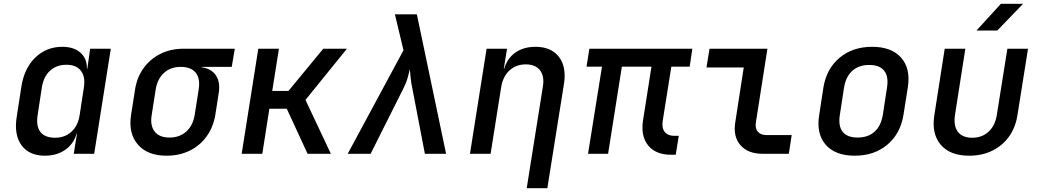

<svg xmlns="http://www.w3.org/2000/svg" viewBox="-20 -805 5440 1005"><path d="M215 10Q132 10 92 -45.5Q52 -101 68 -197L92 -352Q107 -448 165 -504Q223 -560 306 -560Q367 -560 401.5 -529Q436 -498 435 -445H437L452 -550H560L473 0H366L383 -105H381Q365 -51 321 -20.5Q277 10 215 10ZM268 -84Q319 -84 353.5 -115Q388 -146 397 -203L419 -347Q428 -403 403.5 -434.5Q379 -466 328 -466Q276 -466 242 -435Q208 -404 199 -347L177 -203Q168 -145 191.5 -114.5Q215 -84 268 -84Z M852 10Q752 10 701.5 -48.5Q651 -107 666 -203L687 -337Q697 -401 732 -449Q767 -497 820.5 -523.5Q874 -550 941 -550H1209L1193 -455H1036L1035 -453Q1086 -446 1110 -410.5Q1134 -375 1125 -319L1107 -203Q1096 -139 1061.5 -91Q1027 -43 973 -16.5Q919 10 852 10ZM867 -85Q920 -85 955 -116.5Q990 -148 999 -203L1020 -337Q1029 -395 1004 -425Q979 -455 926 -455Q873 -455 838.5 -423.5Q804 -392 795 -337L774 -203Q765 -148 789.5 -116.5Q814 -85 867 -85Z M1245 0 1332 -550H1440L1405 -329H1490L1672 -550H1796L1579 -282L1712 0H1590L1481 -236H1390L1353 0Z M1800 0 2092 -542 2047 -730H2162L2315 0H2204L2139 -339Q2132 -370 2129.5 -398.5Q2127 -427 2125 -444Q2122 -427 2114 -398.5Q2106 -370 2090 -339L1920 0Z M2440 0 2527 -550H2634L2617 -445H2619Q2635 -500 2678 -530Q2721 -560 2783 -560Q2865 -560 2905.5 -507.5Q2946 -455 2932 -366L2845 180H2737L2822 -354Q2830 -408 2806 -438Q2782 -468 2732 -468Q2681 -468 2646.5 -436Q2612 -404 2603 -347L2548 0Z M3492 5Q3412 5 3372.5 -44Q3333 -93 3346 -176L3390 -456H3235L3163 0H3058L3131 -456H3050L3065 -550H3604L3590 -456H3494L3449 -173Q3443 -135 3459.5 -114.5Q3476 -94 3509 -94H3533L3517 5Z M3972 0Q3895 0 3855.5 -45.5Q3816 -91 3829 -167L3873 -452H3678L3694 -550H3997L3937 -167Q3931 -135 3946 -116.5Q3961 -98 3992 -98H4124L4109 0Z M4454 10Q4352 10 4302 -47.5Q4252 -105 4268 -203L4290 -347Q4306 -445 4374.5 -502.5Q4443 -560 4545 -560Q4647 -560 4697 -503Q4747 -446 4732 -348L4709 -203Q4693 -105 4624.5 -47.5Q4556 10 4454 10ZM4469 -85Q4523 -85 4557 -115Q4591 -145 4601 -203L4623 -347Q4632 -405 4608 -435Q4584 -465 4530 -465Q4476 -465 4442 -435Q4408 -405 4398 -347L4376 -203Q4367 -145 4391 -115Q4415 -85 4469 -85Z M5053 10Q4953 10 4904 -47.5Q4855 -105 4871 -204L4925 -550H5033L4979 -205Q4970 -147 4993.5 -115.5Q5017 -84 5069 -84Q5120 -84 5154.5 -115.5Q5189 -147 5198 -205L5253 -550H5361L5306 -204Q5296 -138 5261.5 -90Q5227 -42 5173.5 -16Q5120 10 5053 10ZM5091 -645 5219 -785H5335L5200 -645Z"/></svg>

Font: NKDuy Mono SemiBold
Style: Italic
Weight: 600
Italic angle: -9°
Monospace: yes
Designer: NKDuy
Foundry: NKDuy
Version: Version 2.251; ttfautohint (v1.8.4.7-5d5b)